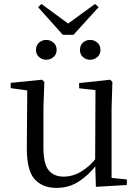

<svg xmlns="http://www.w3.org/2000/svg" viewBox="-20 -919 693 954"><path d="M209.5 -622.1Q189.6 -622.1 174.2 -635.5Q158.8 -648.8 158.8 -670.8Q158.8 -693.9 174.2 -707.3Q189.6 -720.7 209.5 -720.7Q229.8 -720.7 245.6 -707.3Q261.4 -693.9 261.4 -670.8Q261.4 -648.8 245.6 -635.5Q229.8 -622.1 209.5 -622.1ZM427.8 -622.1Q407.2 -622.1 392.2 -635.5Q377.3 -648.8 377.3 -670.8Q377.3 -693.9 392.2 -707.3Q407.2 -720.7 427.8 -720.7Q448.1 -720.7 463.6 -707.3Q479.1 -693.9 479.1 -670.8Q479.1 -648.8 463.6 -635.5Q448.1 -622.1 427.8 -622.1ZM185.9 -899.1 345.7 -782.2H291.4L452.2 -899.3L470 -883.4L345.1 -746H292.2L169.3 -883.2ZM260.9 14.6Q189.8 14.6 151.1 -29.8Q112.3 -74.2 113.3 -185.8L115.5 -483.7L137.7 -466.6L33.1 -481V-507.3L189.5 -523L200.2 -511.5L195.8 -380.4V-185.1Q195.8 -105.3 221.6 -73.3Q247.4 -41.4 296.3 -41.4Q342.8 -41.4 386.1 -68.1Q429.4 -94.9 464.9 -141.8L488.1 -103H461.7Q423.1 -51 373.2 -18.2Q323.3 14.6 260.9 14.6ZM456.4 9.3 452.8 -114.1V-115.5L454.4 -471.2L373.2 -480.3V-506.2L528.2 -523L538.4 -511.5L534.4 -380.4V-35L610.3 -27.4V0.2Z"/></svg>

Font: Noto Serif KR ExtraLight
Style: Regular
Weight: 200
Designer: Ryoko NISHIZUKA 西塚涼子 (kana & ideographs); Frank Grießhammer (Latin, Greek & Cyrillic); Wenlong ZHANG 张文龙 (bopomofo); San
Foundry: Adobe
Version: Version 2.002-H1;hotconv 1.1.0;makeotfexe 2.6.0